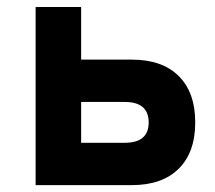

<svg xmlns="http://www.w3.org/2000/svg" viewBox="-20 -538 626 558"><path d="M83.5 0V-517.6H215.8V-364.7H363.3Q451.2 -364.7 499.3 -317.1Q547.4 -269.5 547.4 -182.1Q547.4 -95.2 499.3 -47.6Q451.2 0 363.3 0ZM215.8 -123H342.3Q412.1 -123 412.1 -182.1Q412.1 -241.7 342.3 -241.7H215.8Z"/></svg>

Font: Cascadia Code PL
Style: Bold
Weight: 700
Monospace: yes
Designer: Aaron Bell
Foundry: Saja Typeworks
Version: Version 2404.023; ttfautohint (v1.8.4)